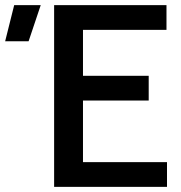

<svg xmlns="http://www.w3.org/2000/svg" viewBox="-139 -725 702 745"><path d="M71 0V-705H507V-609H139L183 -662V-42L139 -96H509V0ZM144 -335V-431H438V-335ZM-119 -565 -84 -705H19L-28 -565Z"/></svg>

Font: TikTok Sans 24pt Medium
Style: Regular
Weight: 500
Version: Version 4.000